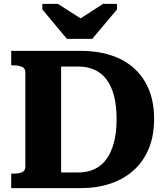

<svg xmlns="http://www.w3.org/2000/svg" viewBox="-20 -973 860 993"><path d="M326 -772H457L585 -924V-953H513L355 -851L438 -852L279 -953H199V-924ZM38 -635V-710H397Q482 -710 551.5 -688Q621 -666 671.5 -621.5Q722 -577 749.5 -511Q777 -445 777 -358Q777 -271 749.5 -204.5Q722 -138 671.5 -92.5Q621 -47 551.5 -23.5Q482 0 397 0H38V-75H50Q76 -75 93.5 -82Q111 -89 111 -111V-599Q111 -620 93.5 -627.5Q76 -635 50 -635ZM383 -629H296V-81H383Q431 -81 468 -98Q505 -115 530.5 -150Q556 -185 569.5 -237Q583 -289 583 -358Q583 -427 569.5 -478Q556 -529 530.5 -562.5Q505 -596 468 -612.5Q431 -629 383 -629Z"/></svg>

Font: Roboto Serif
Style: Bold
Weight: 700
Designer: Greg Gazdowicz
Foundry: Commercial Type
Version: Version 1.008